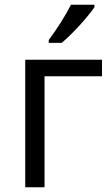

<svg xmlns="http://www.w3.org/2000/svg" viewBox="-20 -786 468 806"><path d="M184.6 -606V-618.2C215.8 -658.7 256.8 -723.6 277.8 -766.1H376.5V-755.9C347.7 -713.4 280.3 -639.6 238.8 -606ZM85.9 -535.2H408.2V-465.8H167V0H85.9Z"/></svg>

Font: OpenSansEmoji
Style: Regular
Weight: 400
Foundry: MorbZ
Version: Version 1.000;PS 001.000;hotconv 1.0.70;makeotf.lib2.5.58329